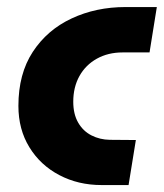

<svg xmlns="http://www.w3.org/2000/svg" viewBox="-20 -533 472 553"><path d="M272.3 0Q205.3 0 150.8 -28.7Q96.3 -57.3 64.7 -108.8Q33 -160.3 33 -228Q33 -320.3 74.5 -383.7Q116 -447 186.2 -479.8Q256.3 -512.7 341.7 -512.7H431.7L410.7 -382H333Q291.3 -382 259 -364Q226.7 -346 208.8 -314Q191 -282 191 -240Q191 -204.3 205.2 -179.8Q219.3 -155.3 243.5 -143Q267.7 -130.7 296.3 -130.3L371.3 -129.7L350.3 0Z"/></svg>

Font: MuseoModerno Thin
Style: Italic
Weight: 100
Italic angle: -9°
Designer: Pablo Cosgaya, Héctor Gatti, Marcela Romero, and the Authors of The MuseoModerno Project.
Foundry: Omnibus-Type Team
Version: Version 1.003